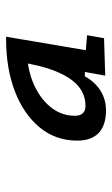

<svg xmlns="http://www.w3.org/2000/svg" viewBox="110 -853 366 626"><g transform="rotate(-90 293.0 -540.0)"><path d="M477.1 -703.1H486.3L439 -423.8L424.8 -444.8L491.2 -439L481.4 -383.8L359.4 -379.9L378.9 -487.8L401.9 -446.3H345.2L371.1 -479.5Q355.5 -430.7 322.5 -404.1Q289.6 -377.4 246.1 -377.4Q197.3 -377.4 172.4 -401.4Q147.5 -425.3 147.5 -471.2Q147.5 -541.5 190.7 -593.8Q233.9 -646 308.6 -674.6Q383.3 -703.1 477.1 -703.1ZM260.7 -444.3Q311.5 -444.3 344.7 -488.5Q377.9 -532.7 395 -613.8L402.3 -647.9L431.6 -634.8Q375 -632.8 328.9 -611.8Q282.7 -590.8 255.6 -556.4Q228.5 -522 228.5 -478.5Q228.5 -461.9 236.8 -453.1Q245.1 -444.3 260.7 -444.3Z"/></g></svg>

Font: Cascadia Code PL
Style: Italic
Weight: 400
Italic angle: -10°
Monospace: yes
Designer: Aaron Bell
Foundry: Saja Typeworks
Version: Version 2404.023